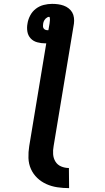

<svg xmlns="http://www.w3.org/2000/svg" viewBox="-20 -755 540 992"><path d="M337 217Q306 217 276 212.5Q246 208 219.5 196Q193 184 172.5 164.5Q152 145 140 118.5Q128 92 127 61.5Q126 31 131 0L219 -531H214Q193 -531 172.5 -536.5Q152 -542 138.5 -556.5Q125 -571 121.5 -591.5Q118 -612 122 -633Q125 -654 136 -675Q147 -696 165.5 -710Q184 -724 206 -729.5Q228 -735 249 -735Q265 -735 280 -733Q295 -731 309 -726Q323 -721 334.5 -712Q346 -703 353 -691Q360 -679 362 -663.5Q364 -648 362 -633L257 0Q253 21 254.5 42Q256 63 266.5 80Q277 97 296 105Q315 113 336 113ZM225 -599H230L236 -633Q236 -638 237 -642.5Q238 -647 238 -652Q238 -657 237.5 -662.5Q237 -668 233 -668Q230 -668 228 -667Q226 -666 224 -665Q215 -660 209.5 -651Q204 -642 203 -633Q202 -627 202 -620.5Q202 -614 205 -609Q208 -604 213.5 -601.5Q219 -599 225 -599Z"/></svg>

Font: Iosevka Curly Extrabold
Style: Italic
Weight: 800
Italic angle: -9°
Monospace: yes
Designer: Belleve Invis
Foundry: Belleve Invis
Version: Version 22.1.2; ttfautohint (v1.8.4)